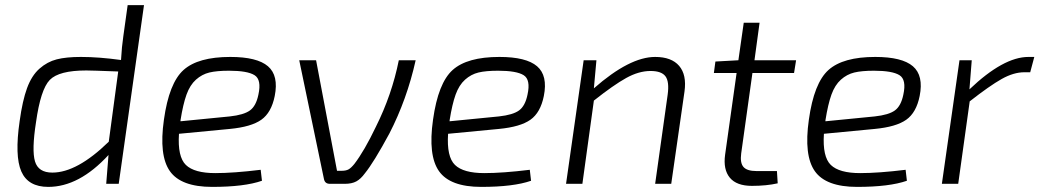

<svg xmlns="http://www.w3.org/2000/svg" viewBox="-20 -720 4071 752"><path d="M544 -700 445 0H396L405 -113Q290 12 169 12Q90 12 63.5 -48.5Q37 -109 57 -246Q68 -326 86 -375Q104 -424 134.5 -451Q165 -478 202 -487.5Q239 -497 297 -497Q367 -497 454 -485Q457 -538 463 -578L480 -700ZM406 -165 443 -440Q339 -444 318 -444Q211 -444 175 -407Q139 -370 121 -241Q104 -132 117 -88Q130 -44 185 -44Q282 -44 406 -165Z M1001 -55 1006 -12Q937 12 811 12Q689 12 645.5 -49.5Q602 -111 622 -251Q642 -395 699 -446Q756 -497 882 -497Q987 -497 1029.5 -460.5Q1072 -424 1056 -344Q1043 -279 1003.5 -251Q964 -223 880 -215L681 -196Q675 -106 708 -74Q741 -42 823 -42Q895 -42 1001 -55ZM687 -245 880 -264Q935 -270 959 -287.5Q983 -305 992 -349Q1005 -408 977 -425.5Q949 -443 877 -443Q829 -443 800 -436Q771 -429 747.5 -408Q724 -387 710.5 -349.5Q697 -312 687 -249Z M1542 -484H1608Q1574 -331 1505 -197Q1444 -84 1409 -41Q1393 -19 1375.5 -9.5Q1358 0 1330 0H1272Q1253 0 1249 -18L1152 -484H1218L1300 -51H1317Q1335 -51 1345 -56.5Q1355 -62 1368 -78Q1407 -129 1452 -223Q1515 -349 1542 -484Z M2055 -55 2060 -12Q1991 12 1865 12Q1743 12 1699.5 -49.5Q1656 -111 1676 -251Q1696 -395 1753 -446Q1810 -497 1936 -497Q2041 -497 2083.5 -460.5Q2126 -424 2110 -344Q2097 -279 2057.5 -251Q2018 -223 1934 -215L1735 -196Q1729 -106 1762 -74Q1795 -42 1877 -42Q1949 -42 2055 -55ZM1741 -245 1934 -264Q1989 -270 2013 -287.5Q2037 -305 2046 -349Q2059 -408 2031 -425.5Q2003 -443 1931 -443Q1883 -443 1854 -436Q1825 -429 1801.5 -408Q1778 -387 1764.5 -349.5Q1751 -312 1741 -249Z M2316 -484 2306 -374Q2446 -497 2546 -497Q2610 -497 2640 -462Q2670 -427 2661 -362L2609 0H2546L2595 -349Q2602 -400 2586.5 -421Q2571 -442 2528 -442Q2482 -442 2432.5 -414.5Q2383 -387 2306 -326L2261 0H2197L2266 -484Z M2927 -434 2883 -119Q2878 -82 2892 -66Q2906 -50 2943 -50H3023L3026 -2Q2982 8 2925 8Q2865 8 2838.5 -24Q2812 -56 2820 -114L2865 -434H2776L2782 -479L2872 -484L2893 -631H2955L2935 -484H3098L3090 -434Z M3527 -55 3532 -12Q3463 12 3337 12Q3215 12 3171.5 -49.5Q3128 -111 3148 -251Q3168 -395 3225 -446Q3282 -497 3408 -497Q3513 -497 3555.5 -460.5Q3598 -424 3582 -344Q3569 -279 3529.5 -251Q3490 -223 3406 -215L3207 -196Q3201 -106 3234 -74Q3267 -42 3349 -42Q3421 -42 3527 -55ZM3213 -245 3406 -264Q3461 -270 3485 -287.5Q3509 -305 3518 -349Q3531 -408 3503 -425.5Q3475 -443 3403 -443Q3355 -443 3326 -436Q3297 -429 3273.5 -408Q3250 -387 3236.5 -349.5Q3223 -312 3213 -249Z M4031 -497 4015 -437H3992Q3950 -437 3903 -410.5Q3856 -384 3778 -323L3733 0H3669L3738 -484H3786L3777 -370Q3910 -497 4008 -497Z"/></svg>

Font: Exo 2.0 Light
Style: Italic
Weight: 300
Italic angle: -8°
Designer: Natanael Gama
Version: Version 1.001;PS 001.001;hotconv 1.0.70;makeotf.lib2.5.58329